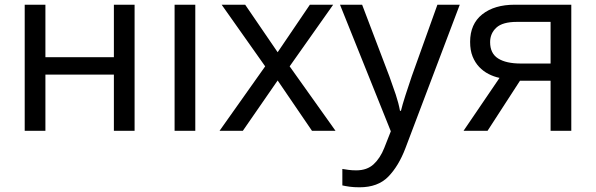

<svg xmlns="http://www.w3.org/2000/svg" viewBox="-20 -556 2533 816"><path d="M85 0V-536H173V-313H464V-536H552V0H464V-239H173V0Z M810 0H722V-536H810Z M1107 -274 922 -536H1022L1160 -334L1297 -536H1396L1211 -274L1406 0H1306L1160 -214L1012 0H913Z M1425 -536H1519L1635 -231Q1650 -190 1662 -154Q1674 -118 1680 -85H1684Q1690 -110 1703 -150.5Q1716 -191 1730 -232L1839 -536H1934L1703 74Q1674 150 1630 195Q1586 240 1508 240Q1484 240 1466 237.5Q1448 235 1435 232V162Q1446 164 1461.5 166Q1477 168 1494 168Q1540 168 1568 142Q1596 116 1613 73L1641 2Z M2103 -225Q2079 -230 2056.5 -241.5Q2034 -253 2016.5 -271.5Q1999 -290 1988.5 -316Q1978 -342 1978 -378Q1978 -454 2029.5 -495Q2081 -536 2168 -536H2408V0H2320V-213H2190L2052 0H1950ZM2063 -377Q2063 -329 2097 -307.5Q2131 -286 2194 -286H2320V-463H2177Q2116 -463 2089.5 -438.5Q2063 -414 2063 -377Z"/></svg>

Font: BC Sans
Style: Regular
Weight: 400
Designer: Monotype Design Team
Province of B.C.
Foundry: Monotype Imaging Inc.
Version: Version 2.000;GOOG;noto-source:20170915:90ef993387c0